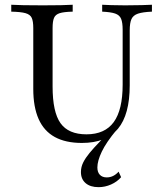

<svg xmlns="http://www.w3.org/2000/svg" viewBox="-20 -591 687 809"><path d="M395.2 197.6Q360.5 197.6 340.7 180.6Q321 163.7 321 133.9Q321 112.9 330.6 93.5Q340.3 74.2 357.3 53.6Q374.2 33.1 397.2 9.3Q420.2 -14.5 446 -44.4H471.8Q427.4 8.9 408.9 48Q390.3 87.1 390.3 114.5Q390.3 134.7 400.8 145.6Q411.3 156.5 429.8 156.5Q458.1 156.5 479.8 132.3L490.3 155.6Q473.4 175 448 186.3Q422.6 197.6 395.2 197.6ZM325 11.3Q256.5 11.3 210.9 -13.7Q165.3 -38.7 142.7 -89.5Q120.2 -140.3 120.2 -216.1V-472.6Q120.2 -501.6 113.7 -515.7Q107.3 -529.8 87.5 -535.5Q67.7 -541.1 27.4 -541.9V-571Q63.7 -568.5 160.5 -568.5Q250 -568.5 286.3 -571V-541.9Q249.2 -541.1 231.5 -535.5Q213.7 -529.8 207.7 -515.7Q201.6 -501.6 201.6 -472.6V-226.6Q201.6 -118.5 235.1 -71.8Q268.5 -25 344.4 -25Q421.8 -25 459.3 -76.6Q496.8 -128.2 496.8 -234.7V-465.3Q496.8 -496 490.3 -511.7Q483.9 -527.4 465.3 -533.9Q446.8 -540.3 410.5 -541.9V-571Q424.2 -570.2 448.4 -569.4Q472.6 -568.5 507.3 -568.5Q549.2 -568.5 577.4 -569.4Q605.6 -570.2 620.2 -571V-541.9Q581.5 -540.3 561.3 -533.5Q541.1 -526.6 533.9 -510.5Q526.6 -494.4 526.6 -462.9V-231.5Q526.6 -108.1 477 -48.4Q427.4 11.3 325 11.3Z"/></svg>

Font: Playfair
Style: Regular
Weight: 400
Designer: Claus Eggers Sørensen
Foundry: Claus Eggers Sørensen
Version: Version 2.001;gftools[0.9.30]